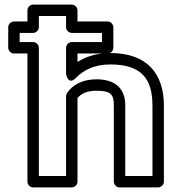

<svg xmlns="http://www.w3.org/2000/svg" viewBox="-20 -795 780 840"><path d="M427 -561C384 -556 349 -543 319 -524V-561ZM461 -563C470 -567 476 -577 476 -586V-676C476 -687 466 -701 451 -701H319V-750C319 -761 309 -775 294 -775H125C114 -775 100 -765 100 -750V-701H41C30 -701 16 -691 16 -676V-586C16 -575 26 -561 41 -561H100V0C100 11 110 25 125 25H294C305 25 319 15 319 0V-366C334 -384 358 -398 402 -398C465 -398 478 -382 478 -334V0C478 11 488 25 503 25H672C683 25 697 15 697 0V-333C697 -471 625 -563 463 -563ZM402 -448C342 -448 299 -425 274 -389C271 -385 269 -379 269 -375V-25H150V-586C150 -601 136 -611 125 -611H66V-651H125C140 -651 150 -665 150 -676V-725H269V-676C269 -661 283 -651 294 -651H426V-611H294C279 -611 269 -597 269 -586V-471C269 -471 278 -419 312 -454C345 -488 392 -513 463 -513C600 -513 647 -449 647 -333V-25H528V-334C528 -408 484 -448 402 -448Z"/></svg>

Font: Asimov
Style: XWidOu
Weight: 500
Designer: Google
Version: Version 2.000980; 2014